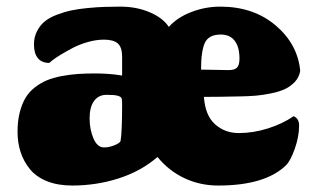

<svg xmlns="http://www.w3.org/2000/svg" viewBox="-20 -555 969 588"><path d="M855 -47.9Q791 13.2 647.9 13.2Q592.8 13.2 544.9 -9.3Q497.1 -31.7 462.4 -74.2Q412.1 -30.8 343.8 -8.8Q275.4 13.2 201.2 13.2Q156.7 13.2 123.5 -0.2Q90.3 -13.7 71.3 -37.4Q52.2 -61 43 -89.6Q33.7 -118.2 33.7 -151.4Q33.7 -184.1 40.3 -210.2Q46.9 -236.3 57.9 -254.9Q68.8 -273.4 86.4 -287.1Q104 -300.8 123 -308.8Q142.1 -316.9 167.7 -321.8Q193.4 -326.7 217.8 -328.4Q242.2 -330.1 272.5 -330.1Q292 -330.1 312.3 -328.6Q332.5 -327.1 343.3 -325.2L354 -323.7V-381.3Q354 -410.2 340.8 -421.9Q327.6 -433.6 298.3 -433.6Q274.9 -433.6 249 -426.3Q223.1 -418.9 203.1 -408.4Q183.1 -397.9 166 -387.5Q148.9 -377 139.6 -369.6L130.9 -362.3Q107.9 -362.3 95.9 -377Q84 -391.6 84 -418.9Q84 -441.4 93.3 -459.5Q102.5 -477.5 117.2 -489.5Q131.8 -501.5 154.5 -510Q177.2 -518.6 199 -523.2Q220.7 -527.8 249.5 -530.5Q278.3 -533.2 299.8 -533.9Q321.3 -534.7 348.6 -534.7Q397.5 -534.7 437.7 -517.8Q478 -501 497.1 -472.7Q523.4 -502 566.2 -518.3Q608.9 -534.7 654.3 -534.7Q756.3 -534.7 824 -477.3Q891.6 -419.9 899.4 -338.4Q896.5 -318.8 883.1 -304.4Q869.6 -290 852.1 -282Q834.5 -273.9 809.1 -268.8Q783.7 -263.7 763.2 -262Q742.7 -260.3 717.3 -259.8Q649.4 -258.3 604.5 -258.3Q608.4 -201.7 638.4 -174.6Q668.5 -147.5 711.4 -147.5Q755.4 -147.5 800.3 -161.6Q845.2 -175.8 879.4 -199.2Q896 -191.9 896 -170.4Q896 -136.7 882.6 -98.9Q869.1 -61 855 -47.9ZM349.1 -122.6Q354 -148.4 354 -238.8Q354 -250.5 351.8 -254.9Q349.6 -259.3 339.6 -262Q329.6 -264.6 306.6 -264.6Q281.7 -264.6 268.1 -245.8Q254.4 -227.1 254.4 -192.4Q254.4 -159.2 266.1 -131.3Q277.8 -103.5 298.8 -103.5Q313 -103.5 329.1 -109.6Q345.2 -115.7 349.1 -122.6ZM595.7 -341.8Q608.9 -341.8 636.7 -341.1Q664.6 -340.3 679.7 -340.3Q699.2 -340.3 706.3 -348.4Q713.4 -356.4 713.4 -375.5Q713.4 -411.1 698.7 -430.2Q684.1 -449.2 656.2 -449.2Q619.1 -449.2 607.4 -423.8Q595.7 -398.4 595.7 -341.8Z"/></svg>

Font: Coustard Black
Style: Regular
Weight: 900
Foundry: vernon adams
Version: Version 1.001;